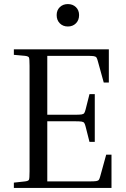

<svg xmlns="http://www.w3.org/2000/svg" viewBox="-20 -922 620 942"><path d="M501 -163H527V0H48V-26L103 -32Q119 -34 122 -40Q125 -46 125 -81V-599Q125 -634 122 -640Q119 -646 103 -648L48 -653V-680H514V-517H489L460 -622Q457 -634 453.5 -639.5Q450 -645 440 -646.5Q430 -648 406 -648H212V-359H346Q370 -359 380 -360.5Q390 -362 393.5 -367.5Q397 -373 400 -385L419 -460H445V-226H419L400 -301Q397 -313 393.5 -318.5Q390 -324 380 -325.5Q370 -327 346 -327H212V-32H418Q442 -32 452 -33.5Q462 -35 465.5 -40.5Q469 -46 472 -58ZM313 -792Q289 -792 273.5 -807.5Q258 -823 258 -848Q258 -872 273.5 -887Q289 -902 313 -902Q337 -902 352.5 -887Q368 -872 368 -848Q368 -823 352.5 -807.5Q337 -792 313 -792Z"/></svg>

Font: Inria Serif
Style: Regular
Weight: 400
Designer: Black Foundry Team
Foundry: Black Foundry
Version: Version 1.000; ttfautohint (v1.8.3)